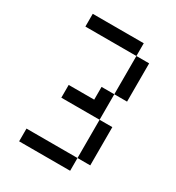

<svg xmlns="http://www.w3.org/2000/svg" viewBox="-154 -720 746 815"><g transform="rotate(30 219.0 -312.5)"><path d="M375 -562.5V-500H312.5V-562.5ZM375 -500V-437.5H312.5V-500ZM375 -250V-187.5H312.5V-250ZM375 -187.5V-125H312.5V-187.5ZM375 -125V-62.5H312.5V-125ZM187.5 -625V-562.5H125V-625ZM250 -625V-562.5H187.5V-625ZM312.5 -625V-562.5H250V-625ZM187.5 -62.5V0H125V-62.5ZM250 -62.5V0H187.5V-62.5ZM312.5 -62.5V0H250V-62.5ZM125 -62.5V0H62.5V-62.5ZM125 -625V-562.5H62.5V-625ZM312.5 -312.5V-250H250V-312.5ZM250 -312.5V-250H187.5V-312.5ZM187.5 -312.5V-250H125V-312.5ZM312.5 -375V-312.5H250V-375ZM375 -437.5V-375H312.5V-437.5Z"/></g></svg>

Font: Sudo Var
Style: Regular
Weight: 400
Monospace: yes
Designer: Jens Kutilek
Foundry: Jens Kutilek
Version: Version 0.065;FEAKit 1.0